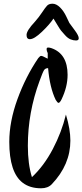

<svg xmlns="http://www.w3.org/2000/svg" viewBox="-20 -981 444 1034"><path d="M359 -224Q359 -94 259 11Q238 33 201 33Q141 33 102 3Q30 -52 30 -217Q30 -326 74 -447Q118 -568 186 -668Q196 -680 201 -680Q206 -680 212.5 -677Q219 -674 226.5 -670Q234 -666 237 -665V-695Q231 -707 231 -716Q231 -725 239 -725Q247 -725 256 -722Q344 -692 344 -578Q344 -513 311 -445Q302 -427 295 -427Q290 -427 280 -443Q248 -509 239 -614Q224 -614 217 -603Q210 -592 193 -545Q130 -375 130 -196Q130 -97 152 -27Q217 -88 264.5 -178.5Q312 -269 335 -364Q359 -285 359 -224ZM404 -775Q404 -763 389.5 -763Q375 -763 360 -769Q345 -775 329.5 -792.5Q314 -810 308.5 -816.5Q303 -823 286 -851.5Q269 -880 268 -881Q247 -849 205.5 -809.5Q164 -770 141 -770Q123 -770 123 -793Q123 -816 168 -864Q190 -889 206.5 -914Q223 -939 233 -950Q243 -961 263 -961Q283 -961 303 -941.5Q323 -922 337.5 -891Q352 -860 353.5 -857.5Q355 -855 366 -840.5Q377 -826 384 -816Q404 -789 404 -775Z"/></svg>

Font: Devonshire
Style: Regular
Weight: 400
Designer: Astigmatic (AOETI)
Foundry: Astigmatic (AOETI)
Version: Version 1.001